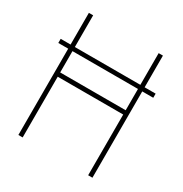

<svg xmlns="http://www.w3.org/2000/svg" viewBox="-165 -839 925 968"><g transform="rotate(30 297.5 -355.5)"><path d="M570.8 -526.4V-502.4H18.1V-526.4ZM490.7 -378.4V-353.5H88.9V-378.4ZM100.6 -710.9V0H75.7V-710.9ZM506.8 -710.9V0H481.9V-710.9Z"/></g></svg>

Font: Roboto Condensed Thin
Style: Regular
Weight: 250
Width: 3
Designer: Christian Robertson
Foundry: Google
Version: Version 3.009; 2024